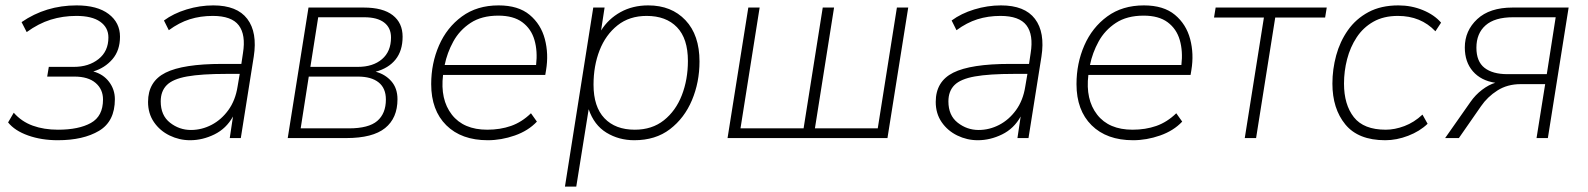

<svg xmlns="http://www.w3.org/2000/svg" viewBox="-20 -512 5887 712"><path d="M194 8Q134 8 84.5 -9.5Q35 -27 10 -58L31 -94Q60 -61 101.5 -46Q143 -31 195 -31Q272 -31 317 -56Q362 -81 362 -143Q362 -181 334.5 -204.5Q307 -228 256 -228H155L161 -264H254Q309 -264 345.5 -293Q382 -322 382 -373Q382 -410 351.5 -431.5Q321 -453 263 -453Q213 -453 168 -439Q123 -425 79 -393L60 -430Q150 -492 264 -492Q341 -492 383 -460Q425 -428 425 -376Q425 -325 397 -292.5Q369 -260 326 -247Q363 -237 384.5 -208.5Q406 -180 406 -144Q406 -62 347.5 -27Q289 8 194 8Z M685 8Q645 8 609 -9.5Q573 -27 551 -59Q529 -91 529 -134Q529 -210 594 -242.5Q659 -275 804 -275H875L881 -315Q892 -383 865.5 -418Q839 -453 769 -453Q723 -453 683.5 -440.5Q644 -428 606 -400L588 -436Q623 -462 672 -477Q721 -492 771 -492Q859 -492 897 -442Q935 -392 921 -302L873 0H832L844 -80Q819 -35 775 -13.5Q731 8 685 8ZM688 -30Q728 -30 764.5 -49Q801 -68 827 -104Q853 -140 861 -191L869 -238H820Q727 -238 674 -228.5Q621 -219 598.5 -196.5Q576 -174 576 -136Q576 -84 610.5 -57Q645 -30 688 -30Z M1047 0 1124 -484H1329Q1400 -484 1436.5 -455.5Q1473 -427 1473 -376Q1473 -324 1447 -291.5Q1421 -259 1373 -246Q1408 -237 1431 -211Q1454 -185 1454 -144Q1454 -74 1408 -37Q1362 0 1264 0ZM1131 -264H1307Q1363 -264 1396.5 -292.5Q1430 -321 1430 -373Q1430 -409 1404.5 -428.5Q1379 -448 1331 -448H1160ZM1095 -36H1274Q1347 -36 1379 -63.5Q1411 -91 1411 -143Q1411 -185 1384 -206.5Q1357 -228 1307 -228H1125Z M1789 8Q1691 8 1635 -47.5Q1579 -103 1579 -200Q1579 -277 1608 -343.5Q1637 -410 1693 -451Q1749 -492 1829 -492Q1902 -492 1944 -457Q1986 -422 2000.5 -367Q2015 -312 2005 -252L2002 -234H1623Q1612 -143 1655.5 -87Q1699 -31 1787 -31Q1835 -31 1875 -45Q1915 -59 1949 -92L1971 -61Q1939 -27 1889 -9.5Q1839 8 1789 8ZM1828 -454Q1766 -454 1725 -427Q1684 -400 1661 -358Q1638 -316 1629 -271H1968Q1974 -322 1962 -363.5Q1950 -405 1917 -429.5Q1884 -454 1828 -454Z M2075 180 2180 -484H2222L2209 -399Q2236 -442 2281 -467Q2326 -492 2384 -492Q2470 -492 2522 -437Q2574 -382 2574 -284Q2574 -207 2546 -140.5Q2518 -74 2464.5 -33Q2411 8 2332 8Q2275 8 2229 -20Q2183 -48 2163 -107L2117 180ZM2334 -31Q2398 -31 2442 -66Q2486 -101 2508.5 -159Q2531 -217 2531 -286Q2531 -369 2490.5 -411Q2450 -453 2378 -453Q2314 -453 2270 -418Q2226 -383 2203.5 -325.5Q2181 -268 2181 -198Q2181 -116 2221.5 -73.5Q2262 -31 2334 -31Z M2678 0 2755 -484H2797L2726 -36H2960L3031 -484H3073L3002 -36H3235L3306 -484H3348L3271 0Z M3606 8Q3566 8 3530 -9.5Q3494 -27 3472 -59Q3450 -91 3450 -134Q3450 -210 3515 -242.5Q3580 -275 3725 -275H3796L3802 -315Q3813 -383 3786.5 -418Q3760 -453 3690 -453Q3644 -453 3604.5 -440.5Q3565 -428 3527 -400L3509 -436Q3544 -462 3593 -477Q3642 -492 3692 -492Q3780 -492 3818 -442Q3856 -392 3842 -302L3794 0H3753L3765 -80Q3740 -35 3696 -13.5Q3652 8 3606 8ZM3609 -30Q3649 -30 3685.5 -49Q3722 -68 3748 -104Q3774 -140 3782 -191L3790 -238H3741Q3648 -238 3595 -228.5Q3542 -219 3519.5 -196.5Q3497 -174 3497 -136Q3497 -84 3531.5 -57Q3566 -30 3609 -30Z M4182 8Q4084 8 4028 -47.5Q3972 -103 3972 -200Q3972 -277 4001 -343.5Q4030 -410 4086 -451Q4142 -492 4222 -492Q4295 -492 4337 -457Q4379 -422 4393.5 -367Q4408 -312 4398 -252L4395 -234H4016Q4005 -143 4048.5 -87Q4092 -31 4180 -31Q4228 -31 4268 -45Q4308 -59 4342 -92L4364 -61Q4332 -27 4282 -9.5Q4232 8 4182 8ZM4221 -454Q4159 -454 4118 -427Q4077 -400 4054 -358Q4031 -316 4022 -271H4361Q4367 -322 4355 -363.5Q4343 -405 4310 -429.5Q4277 -454 4221 -454Z M4596 0 4667 -447H4482L4488 -484H4900L4894 -447H4709L4638 0Z M5117 8Q5017 8 4969 -50.5Q4921 -109 4921 -202Q4921 -255 4935 -306.5Q4949 -358 4978.5 -400Q5008 -442 5054.5 -467Q5101 -492 5166 -492Q5214 -492 5256.5 -474.5Q5299 -457 5324 -428L5303 -396Q5249 -453 5164 -453Q5111 -453 5073 -431.5Q5035 -410 5011 -373.5Q4987 -337 4975.5 -292.5Q4964 -248 4964 -202Q4964 -124 5000.5 -77.5Q5037 -31 5119 -31Q5152 -31 5188 -44.5Q5224 -58 5255 -87L5274 -53Q5245 -25 5202 -8.5Q5159 8 5117 8Z M5339 0 5433 -134Q5451 -160 5476 -179Q5501 -198 5525 -205Q5472 -213 5442 -247.5Q5412 -282 5412 -336Q5412 -398 5458 -441Q5504 -484 5589 -484H5797L5720 0H5678L5710 -200H5619Q5570 -200 5533 -176.5Q5496 -153 5472 -118L5390 0ZM5570 -237H5716L5749 -448H5591Q5523 -448 5489 -418Q5455 -388 5455 -335Q5455 -284 5485 -260.5Q5515 -237 5570 -237Z"/></svg>

Font: Nunito Sans ExtraLight
Style: Italic
Weight: 200
Italic angle: -9°
Designer: Vernon Adams
Foundry: Vernon Adams
Version: Version 3.006; ttfautohint (v1.8.3)